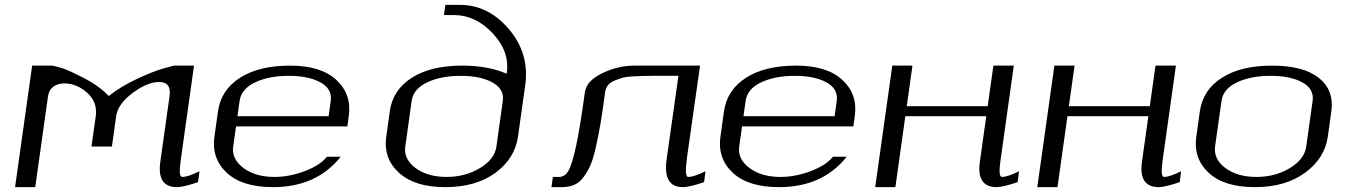

<svg xmlns="http://www.w3.org/2000/svg" viewBox="-20 -770 5537 790"><path d="M112.3 -500H195.3Q210.9 -497.1 236.3 -489.3Q261.7 -481.4 323.7 -449.7Q385.7 -418 427.7 -375Q476.6 -414.1 543.5 -445.3Q610.4 -476.6 652.3 -488.3L695.3 -500H778.3L723.6 -110.4Q713.9 -42 729.5 -42Q753.9 -42 800.8 -65.4L794.9 -20.5Q734.4 0 708 0Q625 0 639.6 -104.5L677.7 -375Q685.5 -432.6 634.8 -432.6Q585.9 -432.6 525.4 -387.2Q464.8 -341.8 458 -292L440.4 -167H356.4L374 -292Q381.8 -349.6 338.9 -388.2Q295.9 -426.8 244.1 -426.8Q217.8 -426.8 199.7 -413.6Q181.6 -400.4 177.7 -375L125 0H42Z M1409.2 -250H951.2L939.5 -167Q932.6 -115.2 981.9 -78.6Q1031.2 -42 1109.4 -42Q1170.9 -42 1233.9 -65.9Q1296.9 -89.8 1325.2 -125H1381.8Q1282.2 0 1103.5 0Q976.6 0 913.1 -59.1Q849.6 -118.2 862.3 -208L877 -312.5Q889.6 -400.4 967.8 -450.2Q1045.9 -500 1173.8 -500Q1300.8 -500 1364.3 -440.9Q1427.7 -381.8 1415 -292ZM957 -292H1332L1340.8 -354.5Q1347.7 -404.3 1298.3 -431.2Q1249 -458 1168 -458Q1086.9 -458 1029.8 -431.2Q972.7 -404.3 965.8 -354.5Z M1569.3 -208 1584 -312.5Q1595.7 -399.4 1673.8 -449.7Q1752 -500 1881.8 -500Q1988.3 -500 2064.5 -466.8L2065.4 -472.7Q2077.1 -558.6 2006.8 -633.3Q1936.5 -708 1848.6 -708H1806.6L1812.5 -750H1872.1Q1988.3 -750 2073.2 -650.9Q2158.2 -551.8 2141.6 -422.9L2111.3 -208Q2098.6 -118.2 2018.6 -59.1Q1938.5 0 1811.5 0Q1686.5 0 1621.6 -59.1Q1556.6 -118.2 1569.3 -208ZM1647.5 -167Q1640.6 -115.2 1689.9 -78.6Q1739.3 -42 1817.4 -42Q1894.5 -42 1955.1 -78.6Q2015.6 -115.2 2022.5 -167L2048.8 -354.5Q2055.7 -403.3 2006.3 -430.7Q1957 -458 1876 -458Q1794.9 -458 1737.8 -431.2Q1680.7 -404.3 1673.8 -354.5Z M2722.7 -113.3 2771.5 -458H2667Q2638.7 -458 2623.5 -457.5Q2608.4 -457 2582 -455.6Q2555.7 -454.1 2540.5 -449.7Q2525.4 -445.3 2507.8 -438Q2490.2 -430.7 2481 -418.5Q2471.7 -406.2 2469.7 -389.6Q2459 -310.5 2451.2 -263.7Q2443.4 -216.8 2432.1 -166.5Q2420.9 -116.2 2409.2 -89.8Q2397.5 -63.5 2380.4 -40.5Q2363.3 -17.6 2341.3 -8.8Q2319.3 0 2290 0H2249L2254.9 -42H2280.3Q2303.7 -42 2318.4 -66.4Q2333 -90.8 2349.6 -166Q2366.2 -241.2 2386.7 -391.6Q2393.6 -437.5 2458 -468.8Q2522.5 -500 2589.8 -500H2860.4L2806.6 -121.1Q2795.9 -42 2811.5 -42Q2835.9 -42 2882.8 -65.4L2877 -20.5Q2816.4 0 2790 0Q2707 0 2722.7 -113.3Z M3491.2 -250H3033.2L3021.5 -167Q3014.6 -115.2 3064 -78.6Q3113.3 -42 3191.4 -42Q3252.9 -42 3315.9 -65.9Q3378.9 -89.8 3407.2 -125H3463.9Q3364.3 0 3185.5 0Q3058.6 0 2995.1 -59.1Q2931.6 -118.2 2944.3 -208L2959 -312.5Q2971.7 -400.4 3049.8 -450.2Q3127.9 -500 3255.9 -500Q3382.8 -500 3446.3 -440.9Q3509.8 -381.8 3497.1 -292ZM3039.1 -292H3414.1L3422.9 -354.5Q3429.7 -404.3 3380.4 -431.2Q3331.1 -458 3250 -458Q3168.9 -458 3111.8 -431.2Q3054.7 -404.3 3047.9 -354.5Z M4011.7 -104.5 4038.1 -292H3705.1L3664.1 0H3581.1L3651.4 -500H3734.4L3710.9 -333H4043.9L4067.4 -500H4151.4L4096.7 -110.4Q4086.9 -42 4102.5 -42Q4126 -42 4172.9 -65.4L4167 -20.5Q4105.5 0 4081.1 0Q3997.1 0 4011.7 -104.5Z M4678.7 -104.5 4705.1 -292H4372.1L4331.1 0H4248L4318.4 -500H4401.4L4377.9 -333H4710.9L4734.4 -500H4818.4L4763.7 -110.4Q4753.9 -42 4769.5 -42Q4793 -42 4839.8 -65.4L4834 -20.5Q4772.5 0 4748 0Q4664.1 0 4678.7 -104.5Z M5354.5 -167 5380.9 -354.5Q5387.7 -404.3 5338.4 -431.2Q5289.1 -458 5208 -458Q5127 -458 5069.8 -431.2Q5012.7 -404.3 5005.9 -354.5L4979.5 -167Q4972.7 -115.2 5022 -78.6Q5071.3 -42 5149.4 -42Q5227.5 -42 5287.6 -78.6Q5347.7 -115.2 5354.5 -167ZM5443.4 -208Q5430.7 -118.2 5349.6 -59.1Q5268.6 0 5143.6 0Q5016.6 0 4953.1 -59.1Q4889.6 -118.2 4902.3 -208L4917 -312.5Q4929.7 -400.4 5007.8 -450.2Q5085.9 -500 5213.9 -500Q5342.8 -500 5406.2 -449.7Q5469.7 -399.4 5458 -312.5Z"/></svg>

Font: okolaks
Style: RegularItalic
Weight: 500
Italic angle: -8°
Version: Version 000.6.0